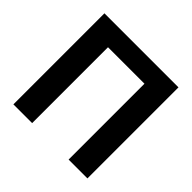

<svg xmlns="http://www.w3.org/2000/svg" viewBox="-176 -885 1060 1060"><g transform="rotate(45 354.0 -355.5)"><path d="M642.6 0H495.6V-592.3H210.9V0H64.5V-710.9H642.6Z"/></g></svg>

Font: MAUL Bold
Style: Bold
Weight: 700
Designer: MAUL
Version: Version 1.0; 2020; ttfautohint (v1.8.3)